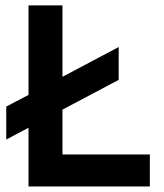

<svg xmlns="http://www.w3.org/2000/svg" viewBox="-20 -670 588 690"><path d="M2.5 -287 82.5 -329V-650.5H204.5V-394L406.5 -501V-383L204.5 -276V-115H518.5V0H82.5V-211L2.5 -168.5Z"/></svg>

Font: Overused Grotesk SemiBold
Style: Regular
Weight: 610
Version: Version 0.004